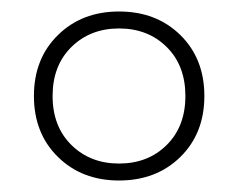

<svg xmlns="http://www.w3.org/2000/svg" viewBox="-20 -742 414 334"><path d="M187 -722Q252 -722 293.8 -681Q335.5 -640 335.5 -575Q335.5 -510 293.8 -469Q252 -428 187 -428Q122.5 -428 80.8 -469Q39 -510 39 -575Q39 -640 80.8 -681Q122.5 -722 187 -722ZM187 -457.5Q237.5 -457.5 270 -489.8Q302.5 -522 302.5 -575Q302.5 -628 270 -660.2Q237.5 -692.5 187 -692.5Q137 -692.5 104.2 -660.2Q71.5 -628 71.5 -575Q71.5 -522 104.2 -489.8Q137 -457.5 187 -457.5Z"/></svg>

Font: Newsreader 72pt
Style: Regular
Weight: 400
Designer: Hugues Gentile
Foundry: Production Type
Version: Version 1.003; ttfautohint (v1.8.3)